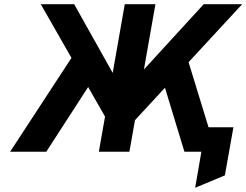

<svg xmlns="http://www.w3.org/2000/svg" viewBox="-20 -720 1169 911"><path d="M906 171 935.5 0H896L916 -116H1087.5L1047 112ZM549.5 -73 575.5 -295 946.5 -700H1129ZM28 0 356.5 -502.5 444.5 -378.5 199.5 0ZM532 -73 173.5 -700H332L559 -295ZM449 0 572 -700H717.5L594 0ZM855 0 740 -378.5 851 -502.5 1005 0Z"/></svg>

Font: Overpass ExtraBold
Style: Italic
Weight: 800
Italic angle: -10°
Designer: Delve Withrington, Dave Bailey, Thomas Jockin
Foundry: Delve Fonts LLC
Version: Version 4.000